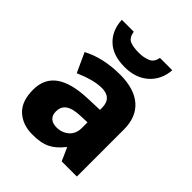

<svg xmlns="http://www.w3.org/2000/svg" viewBox="-217 -908 1047 1047"><g transform="rotate(45 306.5 -384.0)"><path d="M405.8 -777.8C401.4 -752 389.2 -734.9 369.1 -727.5C349.1 -719.7 327.6 -715.8 304.7 -715.8C276.9 -715.8 253.9 -719.2 236.8 -726.1C219.7 -732.4 208.5 -750 203.6 -777.8H111.8C114.3 -725.6 132.3 -683.6 165 -652.8C197.8 -621.6 244.1 -606 304.7 -606C361.8 -606 408.2 -622.1 443.4 -653.8C478 -685.5 497.6 -726.6 501 -777.8ZM317.9 -560.1C230 -560.1 153.3 -542.5 92.8 -509.8L144 -397.9C197.3 -420.9 250.5 -438 297.9 -438C346.2 -438 375 -415 375 -361.8V-346.2L280.8 -342.8C122.6 -336.4 39.1 -281.7 39.1 -166C39.1 -106 55.2 -62 86.9 -33.2C118.7 -4.4 159.2 9.8 208 9.8C253.4 9.8 289.1 3.4 314.9 -9.8C340.8 -22.5 365.7 -43.9 389.2 -74.2H393.1L425.8 0H543V-363.8C543 -492.2 460.4 -560.1 317.9 -560.1ZM375 -250V-206.1C375 -176.8 365.2 -153.8 346.2 -136.7C326.7 -119.6 302.7 -110.8 274.9 -110.8C237.8 -110.8 210.9 -128.9 210.9 -169.9C210.9 -216.8 240.2 -245.6 324.2 -248Z"/></g></svg>

Font: Noto Reveo Sans
Style: Regular
Weight: 800
Designer: Monotype Design Team
Foundry: Monotype Imaging Inc.
Version: Version 2.007